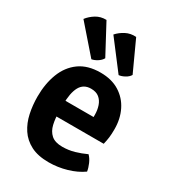

<svg xmlns="http://www.w3.org/2000/svg" viewBox="-187 -857 871 971"><g transform="rotate(30 249.0 -371.5)"><path d="M120 -206.5V-298H334.5V-310.5Q334.5 -339 326.2 -363Q318 -387 300.2 -401.5Q282.5 -416 252.5 -416Q209 -416 189.2 -379.8Q169.5 -343.5 169.5 -275V-235.5Q169.5 -195 177.2 -161.5Q185 -128 207.2 -108.2Q229.5 -88.5 272 -88.5Q308 -88.5 341.8 -98.2Q375.5 -108 406.5 -122.5Q421.5 -107.5 431.2 -85Q441 -62.5 444 -42.5Q407 -16 355.8 -1Q304.5 14 251.5 14Q188.5 14 147 -7.5Q105.5 -29 81.2 -65.8Q57 -102.5 47 -149.2Q37 -196 37 -246Q37 -321 60 -381Q83 -441 131 -475.8Q179 -510.5 253.5 -510.5Q319 -510.5 364.2 -482.2Q409.5 -454 433.2 -406Q457 -358 457 -298Q457 -269 454.5 -249.2Q452 -229.5 446.5 -206.5ZM145.5 -756 237 -585Q228.5 -569.5 211.2 -558.8Q194 -548 178.5 -545.5L42 -702Q59 -724.5 85.5 -740.8Q112 -757 145.5 -756ZM318.5 -756.5 399 -581Q390.5 -566.5 372.2 -556.5Q354 -546.5 338 -545L212.5 -709.5Q231 -730.5 258.2 -744.8Q285.5 -759 318.5 -756.5Z"/></g></svg>

Font: Signika SemiBold
Style: Regular
Weight: 600
Designer: Anna Giedry
Foundry: Anna Giedry
Version: Version 2.001